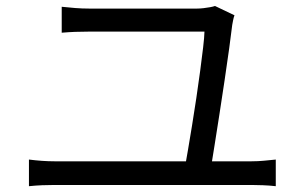

<svg xmlns="http://www.w3.org/2000/svg" viewBox="-20 -695 1040 658"><path d="M783.6 -642.6Q780.8 -635.5 778.9 -625.6Q776.9 -615.8 775.9 -609.8Q772.5 -579.8 765.5 -529.5Q758.5 -479.2 749.7 -419.8Q740.9 -360.4 731.8 -302Q722.7 -243.6 715.1 -195.7Q707.5 -147.9 703.1 -121.1H613.7Q617.7 -142.9 624.1 -180.5Q630.6 -218 638 -264Q645.4 -309.9 652.8 -358.9Q660.2 -407.8 666.1 -452.8Q672 -497.9 676.2 -533Q680.3 -568.1 680.7 -586.7Q654.4 -586.7 611.3 -586.7Q568.2 -586.7 518.1 -586.7Q468 -586.7 420.3 -586.7Q372.6 -586.7 336.9 -586.7Q301.1 -586.7 287 -586.7Q259.7 -586.7 237.3 -585.8Q215 -584.9 191.5 -582.9V-671.8Q213.8 -669.4 237.7 -667.5Q261.6 -665.6 286 -665.6Q297.9 -665.6 324.6 -665.6Q351.2 -665.6 386.9 -665.6Q422.7 -665.6 461.9 -665.6Q501.2 -665.6 538.8 -665.6Q576.4 -665.6 606.9 -665.6Q637.3 -665.6 655 -665.6Q665.1 -665.6 677.3 -667Q689.6 -668.4 700.3 -670.4Q711.1 -672.4 716.8 -674.5ZM79.2 -148.2Q101.1 -145.4 123.5 -143.8Q145.8 -142.2 167.1 -142.2H841.9Q864.8 -142.2 885.5 -144.3Q906.1 -146.4 925.1 -148.2V-56.9Q904.9 -59.3 881.1 -60.2Q857.3 -61.1 841.9 -61.1H167.1Q146.2 -61.1 124.2 -60.2Q102.1 -59.3 79.2 -56.9Z"/></svg>

Font: Noto Sans JP
Style: Regular
Weight: 100
Designer: Ryoko NISHIZUKA 西塚涼子 (kana, bopomofo & ideographs); Paul D. Hunt (Latin, Greek & Cyrillic); Sandoll Communications 산돌커뮤니
Foundry: Adobe
Version: Version 2.004;hotconv 1.0.118;makeotfexe 2.5.65603